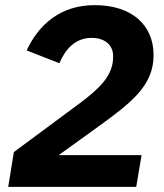

<svg xmlns="http://www.w3.org/2000/svg" viewBox="-20 -730 640 750"><path d="M533 -123.9H209.2L359 -231.9C495 -329.9 579.9 -396 579.9 -514.9C579.9 -632.1 495 -709.9 350.1 -709.9C214.8 -709.9 131 -633.2 84.2 -533L212 -483C234 -535.2 272 -582 338.1 -582C392 -582 421.9 -551.8 421.9 -511C421.9 -500 421.2 -491.1 420.1 -485.1C410.9 -431.1 375 -388.1 286.9 -323.2L34.1 -136L12.1 0H512.1Z"/></svg>

Font: Margiela Mono Italic Bold It
Style: Regular
Weight: 700
Designer: Mike Abbink, Paul van der Laan, Pieter van Rosmalen
Foundry: Bold Monday
Version: Version 2.003 2021